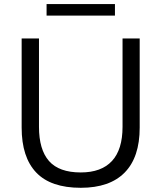

<svg xmlns="http://www.w3.org/2000/svg" viewBox="-20 -889 770 918"><path d="M366.2 8.9Q222.6 8.9 153.1 -64.2Q83.5 -137.3 83.5 -278.9V-705H166.4V-282.6Q166.4 -173.7 214.3 -119.1Q262.3 -64.5 366.2 -64.5Q464.5 -64.5 515.2 -119.1Q565.9 -173.7 565.9 -282.6V-705H647.9V-278.9Q647.9 -137.3 576.3 -64.2Q504.7 8.9 366.2 8.9ZM202.7 -814.5V-869.4H529.6V-814.5Z"/></svg>

Font: Mulish ExtraLight
Style: Regular
Weight: 200
Designer: Vernon Adams
Foundry: Vernon Adams
Version: Version 3.603